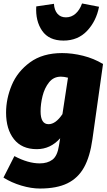

<svg xmlns="http://www.w3.org/2000/svg" viewBox="-23 -860 618 1107"><path d="M571 -491 510 -58Q496 43 461.5 105Q427 167 365.5 197Q304 227 207 227Q157 227 100 210Q43 193 -3 164L60 40Q139 82 206 82Q251 82 279.5 60.5Q308 39 317 -21L324 -63Q268 0 189 0Q103 0 57.5 -57.5Q12 -115 12 -211Q12 -290 44.5 -368.5Q77 -447 150 -500.5Q223 -554 335 -554Q394 -554 456 -538.5Q518 -523 571 -491ZM211 -218Q211 -144 257 -144Q298 -144 337 -202L369 -412Q346 -418 328 -418Q286 -418 260 -385.5Q234 -353 222.5 -307Q211 -261 211 -218ZM186 -823 288 -838Q290 -802 308 -781Q326 -760 357 -760Q389 -760 413 -781.5Q437 -803 450 -840L548 -821Q532 -738 479 -682Q426 -626 343 -626Q259 -626 220 -682.5Q181 -739 186 -823Z"/></svg>

Font: Fira Sans Black
Style: Italic
Weight: 900
Italic angle: -8°
Designer: Carrois Corporate & Edenspiekermann AG
Foundry: Carrois Corporate GbR & Edenspiekermann AG
Version: Version 4.203